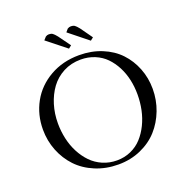

<svg xmlns="http://www.w3.org/2000/svg" viewBox="-155 -1038 1148 1187"><g transform="rotate(-20 419.0 -444.0)"><path d="M58.1 -354Q58.1 -452.1 103 -533.2Q147.9 -614.3 232.4 -662.6Q316.9 -710.9 424.8 -710.9Q505.9 -710.9 573.7 -683.1Q641.6 -655.3 686.8 -607.4Q731.9 -559.6 757.1 -495.6Q782.2 -431.6 782.2 -359.9Q782.2 -286.6 756.8 -220Q731.4 -153.3 686 -102.8Q640.6 -52.2 572.8 -22.2Q504.9 7.8 424.8 7.8Q342.8 7.8 273.2 -21.2Q203.6 -50.3 157 -99.6Q110.4 -148.9 84.2 -214.8Q58.1 -280.8 58.1 -354ZM158.2 -358.9Q158.2 -307.1 169.2 -257.6Q180.2 -208 202.6 -164.8Q225.1 -121.6 256.6 -89.1Q288.1 -56.6 331.3 -37.8Q374.5 -19 424.8 -19Q474.1 -19 516.6 -38.1Q559.1 -57.1 589.1 -90.1Q619.1 -123 640.4 -166.5Q661.6 -210 671.9 -259Q682.1 -308.1 682.1 -359.9Q682.1 -409.7 671.9 -456.5Q661.6 -503.4 640.4 -544.4Q619.1 -585.4 589.1 -616.2Q559.1 -647 516.6 -664.6Q474.1 -682.1 424.8 -682.1Q361.8 -682.1 310.5 -655.3Q259.3 -628.4 226.3 -583.3Q193.4 -538.1 175.8 -480.5Q158.2 -422.9 158.2 -358.9ZM254.9 -870.1 272 -889.2Q281.7 -896 293.9 -896Q308.6 -896 318.1 -889.4Q327.6 -882.8 342.8 -863.8L399.9 -785.2L380.9 -770ZM399.9 -870.1 416 -889.2Q426.8 -896 439 -896Q453.6 -896 463.1 -889.4Q472.7 -882.8 487.8 -863.8L543.9 -785.2L524.9 -770Z"/></g></svg>

Font: Dehuti
Style: Bold
Weight: 700
Version: Version 1.2